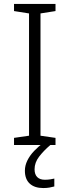

<svg xmlns="http://www.w3.org/2000/svg" viewBox="-20 -734 351 972"><path d="M51 0V-36L127 -47V-666L51 -678V-714H261V-678L185 -666V-47L261 -36V0ZM155 123Q155 149 168.5 162.5Q182 176 207 176Q222 176 234.5 174Q247 172 255 170V210Q244 213 230.5 215.5Q217 218 199 218Q155 218 130.5 195.5Q106 173 106 130Q106 104 118.5 78.5Q131 53 153 30Q175 7 202 -13L235 0Q201 29 178 59Q155 89 155 123Z"/></svg>

Font: Noto Sans Symbols Light
Style: Regular
Weight: 300
Version: Version 2.002